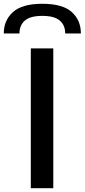

<svg xmlns="http://www.w3.org/2000/svg" viewBox="-74 -996 448 1016"><path d="M89 -740H208V0H89ZM271 -819Q271 -863 242 -887.5Q213 -912 150 -912Q87 -912 58 -887.5Q29 -863 29 -819H-54Q-54 -888 -5.5 -932Q43 -976 150 -976Q257 -976 305.5 -932.5Q354 -889 354 -819Z"/></svg>

Font: Encode Sans Wide
Style: Medium
Weight: 500
Designer: Pablo Impallari, Andres Torresi
Foundry: Pablo Impallari, Andres Torresi
Version: Version 1.000; ttfautohint (v1.00) -l 8 -r 50 -G 200 -x 14 -